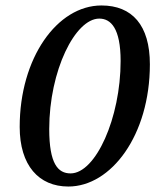

<svg xmlns="http://www.w3.org/2000/svg" viewBox="-20 -670 568 702"><path d="M230 12C386 12 528 -175 528 -435C528 -578 463 -650 351 -650C189 -650 52 -458 52 -206C52 -65 122 12 230 12ZM238 -36C192 -36 160 -71 160 -198C160 -412 255 -602 343 -602C385 -602 421 -567 421 -447C421 -239 330 -36 238 -36Z"/></svg>

Font: Source Serif Pro Semibold
Style: Italic
Weight: 600
Italic angle: -12°
Designer: Frank Grießhammer
Foundry: Adobe Systems Incorporated
Version: Version 3.001;hotconv 1.0.111;makeotfexe 2.5.65597